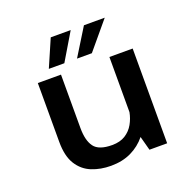

<svg xmlns="http://www.w3.org/2000/svg" viewBox="-124 -818 959 954"><g transform="rotate(-20 355.0 -341.0)"><path d="M305.5 10Q250.5 10 204.5 -8.5Q158.5 -27 131 -70.8Q103.5 -114.5 103.5 -190V-501H226V-218.5Q226 -152.5 250.8 -118.8Q275.5 -85 346 -85Q388 -85 416 -102.8Q444 -120.5 460 -149Q476 -177.5 482 -209.5V-501H605V0H511.5L491.5 -74.5Q459.5 -35 413 -12.5Q366.5 10 305.5 10ZM179 -548.5 241.5 -692.5H347L261 -548.5ZM328 -548.5 417 -692.5H527L406.5 -548.5Z"/></g></svg>

Font: League Mono Medium
Style: Regular
Weight: 500
Width: 6
Designer: Tyler Finck
Foundry: The League of Moveable Type / Tyler Finck
Version: Version 2.300;RELEASE